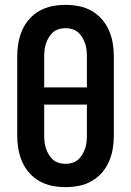

<svg xmlns="http://www.w3.org/2000/svg" viewBox="-20 -763 540 791"><path d="M250 8Q222 8 194.5 2.5Q167 -3 143 -16.5Q119 -30 100.5 -51Q82 -72 71 -97.5Q60 -123 55.5 -150Q51 -177 51 -205V-530Q51 -558 55.5 -585Q60 -612 71 -637.5Q82 -663 100.5 -684Q119 -705 143 -718.5Q167 -732 194.5 -737.5Q222 -743 250 -743Q278 -743 305.5 -737.5Q333 -732 357 -718.5Q381 -705 399.5 -684Q418 -663 429 -637.5Q440 -612 444.5 -585Q449 -558 449 -530V-205Q449 -177 444.5 -150Q440 -123 429 -97.5Q418 -72 399.5 -51Q381 -30 357 -16.5Q333 -3 305.5 2.5Q278 8 250 8ZM338 -403V-530Q338 -544 336.5 -557.5Q335 -571 330.5 -584Q326 -597 319 -609Q312 -621 301.5 -630Q291 -639 277.5 -643Q264 -647 250 -647Q236 -647 222.5 -643Q209 -639 198.5 -630Q188 -621 181 -609Q174 -597 169.5 -584Q165 -571 163.5 -557.5Q162 -544 162 -530V-403ZM250 -88Q264 -88 277.5 -92Q291 -96 301.5 -105Q312 -114 319 -126Q326 -138 330.5 -151Q335 -164 336.5 -177.5Q338 -191 338 -205V-332H162V-205Q162 -191 163.5 -177.5Q165 -164 169.5 -151Q174 -138 181 -126Q188 -114 198.5 -105Q209 -96 222.5 -92Q236 -88 250 -88Z"/></svg>

Font: Iosevka SS18
Style: Bold
Weight: 700
Monospace: yes
Designer: Belleve Invis
Foundry: Belleve Invis
Version: Version 25.1.1; ttfautohint (v1.8.4)